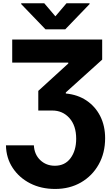

<svg xmlns="http://www.w3.org/2000/svg" viewBox="-20 -977 700 1212"><path d="M17.6 -59.6H193.8Q196.8 -2 234.1 33.7Q271.5 69.3 326.2 69.3Q390.1 69.3 425.5 21.2Q460.9 -26.9 460.9 -101.1Q460.9 -184.1 418 -231.9Q375 -279.8 308.6 -279.3H221.7V-403.3L411.1 -576.2V-582H57.1V-727.5H625V-600.6L395.5 -393.6V-386.7Q470.2 -379.9 526.1 -342.3Q582 -304.7 612.8 -243.7Q643.6 -182.6 643.6 -104.5Q643.6 -11.2 603 61Q562.5 133.3 491.2 174.6Q419.9 215.8 328.1 215.8Q239.7 215.8 170.4 180.4Q101.1 145 60.1 82.8Q19 20.5 17.6 -59.6ZM259.3 -956.5 329.6 -874 399.9 -956.5H545.4V-951.2L392.1 -792H267.1L113.8 -951.2V-956.5Z"/></svg>

Font: Inter Tight ExtraBold
Style: Regular
Weight: 800
Designer: Rasmus Andersson
Foundry: rsms
Version: Version 3.004; ttfautohint (v1.8.4.7-5d5b)